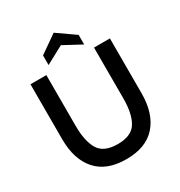

<svg xmlns="http://www.w3.org/2000/svg" viewBox="-210 -1054 1140 1214"><g transform="rotate(-30 360.0 -447.5)"><path d="M70 -299V-700H186V-329Q186 -217 222.5 -156.5Q259 -96 360 -96Q461 -96 497.5 -156.5Q534 -217 534 -329V-700H650V-299Q650 -152 577 -69Q504 14 360 14Q216 14 143 -69Q70 -152 70 -299ZM230 -818 360 -909 490 -818V-748L360 -818L230 -748Z"/></g></svg>

Font: Cabin SemiBold
Style: Regular
Weight: 600
Designer: Pablo Impallari
Foundry: Pablo Impallari. http://www.impallari.com Igino Marini. http://www.ikern.com
Version: Version 2.200